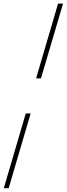

<svg xmlns="http://www.w3.org/2000/svg" viewBox="-64 -780 361 1040"><path d="M158 -355.5H131.5L250.5 -760.5H277.5ZM-43.5 239.5 75.5 -165.5H102L-17 239.5Z"/></svg>

Font: Newsreader 60pt ExtraLight
Style: Italic
Weight: 250
Italic angle: -17°
Designer: Hugues Gentile
Foundry: Production Type
Version: Version 1.003